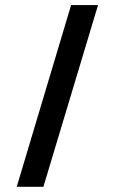

<svg xmlns="http://www.w3.org/2000/svg" viewBox="-20 -715 444 745"><path d="M255.9 -695.3H360.4L148.4 9.8H44.9Z"/></svg>

Font: DINish
Style: Bold
Weight: 700
Designer: Bert Driehuis
Foundry: Playbeing
Version: Version 3.008; git-95204e4c-release